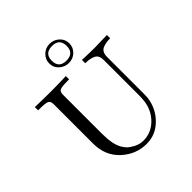

<svg xmlns="http://www.w3.org/2000/svg" viewBox="-241 -1089 1287 1287"><g transform="rotate(-45 402.5 -445.5)"><path d="M60.1 -651.9V-683.1Q134.3 -680.2 207 -680.2Q279.8 -680.2 354 -683.1V-651.9H340.8Q283.7 -651.9 267.8 -644Q252 -636.2 252 -607.9V-237.8Q252 -137.7 280.8 -88.9Q289.6 -73.7 303.2 -58.3Q316.9 -43 348.4 -25.9Q379.9 -8.8 417 -8.8Q487.8 -8.8 541 -59.3Q594.2 -109.9 606 -186Q609.9 -212.9 609.9 -247.1V-579.1Q609.9 -621.1 584.5 -636Q559.1 -650.9 506.8 -651.9V-683.1Q567.9 -680.2 630.9 -680.2Q640.6 -680.2 743.2 -683.1V-651.9Q721.2 -651.9 706.1 -649.4Q690.9 -647 674.1 -640.4Q657.2 -633.8 648.7 -618.4Q640.1 -603 640.1 -579.1V-245.1Q640.1 -202.1 638.2 -189Q626 -101.1 564 -39.6Q502 22 416 22Q315.9 22 239.5 -48.6Q163.1 -119.1 163.1 -233.9V-606Q163.1 -635.7 146.5 -643.8Q129.9 -651.9 68.8 -651.9ZM335 -821.8Q335 -858.9 362.5 -886Q390.1 -913.1 430.2 -913.1Q468.3 -913.1 497.1 -887Q525.9 -860.8 525.9 -820.8Q525.9 -783.7 498.5 -756.8Q471.2 -730 431.2 -730Q393.1 -730 364 -755.9Q335 -781.7 335 -821.8ZM430.2 -752.9Q501 -752.9 501 -822Q501 -891.1 431.2 -891.1Q359.9 -891.1 359.9 -822Q359.9 -752.9 430.2 -752.9Z"/></g></svg>

Font: CMU Serif Upright Italic
Style: UprightItalic
Weight: 500
Version: Version 0.7.0